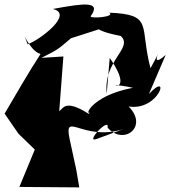

<svg xmlns="http://www.w3.org/2000/svg" viewBox="-53 -590 739 833"><path d="M366 13C313 33 423 -86 414 -36C483 43 593 -40 505 -128C638 -107 690 -287 593 -182L666 -352C578 -273 678 -437 600 -294C551 -478 615 -527 421 -535C450 -517 341 -508 340 -519C389 -587 311 -576 176 -551C270 -530 119 -416 67 -398C34 -486 72 -368 123 -356C67 -270 18 -183 -33 -97L27 -10L98 59L31 221L291 223L278 147L249 13C223 -111 305 24 480 -29ZM332 -96C227 -163 221 -117 204 -108L222 -345L127 -339C207 -379 202 -380 255 -424L411 -474C388 -499 297 -467 471 -434C527 -381 394 -329 410 -183L423 -339C553 -150 350 -248 524 -209C290 -165 308 -28 371 -150Z"/></svg>

Font: Asimov Silicon
Style: Regular
Weight: 400
Designer: Google
Version: Version 2.000980; 2014